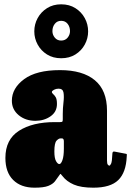

<svg xmlns="http://www.w3.org/2000/svg" viewBox="-20 -860 608 890"><path d="M5 -128Q5 -213.5 68 -253.8Q131 -294 234 -294H258Q266.5 -294 268.8 -296Q271 -298 271 -307V-332Q271 -358 274.2 -385Q277.5 -412 274.5 -430.5Q271.5 -449 251.5 -449Q240 -449 230.2 -443.8Q220.5 -438.5 220.5 -434Q220.5 -428.5 226.2 -424Q232 -419.5 238 -409.8Q244 -400 244 -378Q244 -341.5 214.2 -320.8Q184.5 -300 144 -300Q98 -300 66.5 -326.2Q35 -352.5 35 -393Q35 -451 91.8 -493Q148.5 -535 258 -535Q363 -535 419.5 -488.2Q476 -441.5 476 -347V-116Q476 -101 480 -96.5Q484 -92 487 -92Q490 -92 494.8 -101Q499.5 -110 501 -148.5Q501.5 -160 512.5 -157L564.5 -147Q568.5 -146 568 -143.2Q567.5 -140.5 567.5 -135Q564.5 -60.5 528.2 -25.2Q492 10 413 10H412.5Q355.5 10 322 -4.5Q288.5 -19 269.5 -44Q263.5 -51.5 261.5 -53.5Q259.5 -55.5 253.5 -45.5Q244.5 -32 234.5 -19.2Q224.5 -6.5 203.5 1.8Q182.5 10 140 10Q77 10 41 -25.8Q5 -61.5 5 -128ZM232 -158Q232 -126.5 239.8 -113Q247.5 -99.5 255 -99.5Q263 -99.5 269.5 -118Q276 -136.5 276 -171V-205Q276 -218.5 267 -218.5H260.5Q252 -218.5 242 -207.8Q232 -197 232 -158ZM263.5 -590Q226 -590 198 -607.5Q170 -625 154.5 -653.5Q139 -682 139 -714.5Q139 -747.5 154.5 -776Q170 -804.5 198 -822.2Q226 -840 263.5 -840Q301.5 -840 329.5 -822.2Q357.5 -804.5 373 -776Q388.5 -747.5 388.5 -714.5Q388.5 -682 373 -653.5Q357.5 -625 329.5 -607.5Q301.5 -590 263.5 -590ZM263.5 -672Q282.5 -672 293.5 -685.5Q304.5 -699 304.5 -715.5Q304.5 -735.5 293.5 -749.5Q282.5 -763.5 263.5 -763.5Q245 -763.5 234 -749.5Q223 -735.5 223 -715.5Q223 -699 234 -685.5Q245 -672 263.5 -672Z"/></svg>

Font: Besley* Condensed Fatface
Style: Regular
Weight: 900
Width: 3
Designer: Owen Earl
Foundry: indestructible type*
Version: Version 3.000; ttfautohint (v1.8.3)